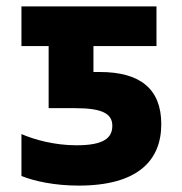

<svg xmlns="http://www.w3.org/2000/svg" viewBox="-20 -570 570 600"><path d="M226 10C410 10 484 -68 484 -182C484 -293 417 -345 292 -345H272V-426H469V-550H47V-426H132V-232H215C299 -232 331 -215 331 -177C331 -138 303 -116 219 -116C151 -116 89 -133 47 -151V-20C87 -4 150 10 226 10Z"/></svg>

Font: Noto Sans Mono Condensed ExtraBold
Style: Regular
Weight: 800
Width: 3
Designer: Monotype Design Team
Foundry: Monotype Imaging Inc.
Version: Version 2.014